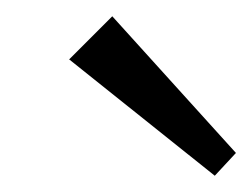

<svg xmlns="http://www.w3.org/2000/svg" viewBox="-20 -803 310 236"><path d="M270 -615 244 -587 65 -730 118 -783Z"/></svg>

Font: Pathway Extreme 8pt Thin 12pt
Style: Italic
Weight: 100
Italic angle: -8°
Version: Version 1.001;gftools[0.9.26]